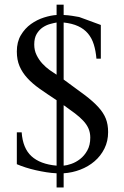

<svg xmlns="http://www.w3.org/2000/svg" viewBox="-20 -739 540 835"><path d="M450.2 -164.6Q450.2 -125 434.1 -92.8Q418 -60.5 391.1 -37.6Q364.3 -14.6 329.3 -1.2Q294.4 12.2 256.8 14.6V76.2H226.1V14.6Q204.6 13.7 181.4 10Q158.2 6.3 135.5 1.2Q112.8 -3.9 91.6 -10.7Q70.3 -17.6 53.2 -24.9V-163.6H74.2Q79.1 -94.2 116.9 -59.6Q154.8 -24.9 226.1 -18.6V-303.2Q185.1 -330.1 152.8 -352.8Q120.6 -375.5 98.6 -399.7Q76.7 -423.8 64.9 -451.4Q53.2 -479 53.2 -515.1Q53.2 -556.6 70.8 -586.2Q88.4 -615.7 114.7 -634.5Q141.1 -653.3 171.1 -662.8Q201.2 -672.4 226.1 -673.8V-718.8H256.8V-673.8Q276.4 -672.9 293.5 -670.2Q310.5 -667.5 324.2 -665L355 -653.8Q378.9 -645.5 418.5 -630.4V-483.9H399.4Q396.5 -518.1 387.9 -545.7Q379.4 -573.2 362.5 -593.3Q345.7 -613.3 319.8 -625.2Q293.9 -637.2 256.8 -641.1V-393.1Q311 -354 347.9 -326.2Q384.8 -298.3 407.5 -273.4Q430.2 -248.5 440.2 -223.1Q450.2 -197.8 450.2 -164.6ZM372.6 -140.6Q372.6 -162.1 365 -179.7Q357.4 -197.3 342.5 -213.4Q327.6 -229.5 306.2 -245.8Q284.7 -262.2 256.8 -281.7V-18.6Q270.5 -19.5 290.3 -26.4Q310.1 -33.2 328.4 -47.4Q346.7 -61.5 359.6 -84.5Q372.6 -107.4 372.6 -140.6ZM226.1 -641.1Q214.4 -639.2 197.5 -634.5Q180.7 -629.9 165.5 -619.6Q150.4 -609.4 139.6 -591.6Q128.9 -573.7 128.9 -545.4Q128.9 -520 139.2 -499.3Q149.4 -478.5 164.3 -462.4Q179.2 -446.3 196 -434.3Q212.9 -422.4 226.1 -414.1Z"/></svg>

Font: Doulos SIL Compact
Style: Regular
Weight: 400
Designer: Walt Agee, Victor Gaultney, Peter Martin, Debbi Hosken
Foundry: SIL International
Version: Version 4.110; 2011; Maintenance release ; LnSpcTght